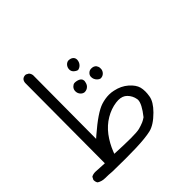

<svg xmlns="http://www.w3.org/2000/svg" viewBox="-166 -521 812 812"><g transform="rotate(-45 240.5 -115.0)"><path d="M204.1 159.7Q262.2 157.7 293.5 150.4Q325.2 143.1 362.3 106Q394.5 73.7 398.9 45.9Q401.4 31.2 401.4 19Q401.4 4.9 398.4 -6.8Q392.6 -28.3 368.7 -49.3Q344.7 -70.3 309.6 -77.6Q296.4 -80.6 283.2 -80.6Q260.3 -80.6 235.8 -72.8Q196.8 -60.1 124.5 2.4L112.3 13.2L114.3 -366.7Q112.8 -376 106.9 -382.8L95.2 -389.2Q93.3 -389.6 91.3 -389.6Q81.1 -389.6 74.2 -383.3Q68.4 -377 67.4 -366.7L65.4 112.3L11.2 109.4Q-2.4 109.4 -12.2 115.2L-18.6 127.9Q-18.6 128.4 -18.6 129.4Q-18.6 140.6 -13.2 147.9Q2.4 157.7 22.5 157.7Q42.5 157.7 63.5 159.7Q104.5 160.6 139.9 160.6Q175.3 160.6 204.1 159.7ZM122.1 112.3 125.5 103Q139.6 66.9 162.6 36.1Q186 5.4 217 -12.9Q248 -31.2 280.8 -35.6Q288.1 -36.6 294.4 -36.6Q319.8 -36.6 334 -22Q350.1 -5.9 354 17.1Q354.5 19 354.5 22Q354.5 45.4 318.8 90.3Q308.1 97.7 299.3 101.6Q284.2 107.9 269.5 111.6Q254.9 115.2 218.5 115.2Q182.1 115.2 122.1 112.3ZM336.4 -186Q336.4 -194.3 331.1 -202.1Q323.7 -211.9 308.1 -211.9Q297.4 -211.9 290 -204.6Q282.2 -197.3 282.2 -187Q282.2 -172.4 293 -161.6Q299.3 -155.3 306.6 -153.8Q319.3 -153.8 327.6 -162.1Q331.5 -166 333.7 -170.7Q335.9 -175.3 336.2 -179.2Q336.4 -183.1 336.4 -186ZM250 -189.5Q251 -192.9 251 -194.6Q251 -196.3 250.5 -198.7Q250 -204.6 245.6 -209Q238.8 -215.8 224.1 -218.3Q221.2 -218.8 219 -218.8Q216.8 -218.8 214.4 -218.8Q207 -217.8 200.7 -211.4Q192.4 -203.1 192.4 -191.4Q192.4 -177.7 201.7 -168.5Q208.5 -161.6 217.8 -160.6Q231.4 -160.6 240.7 -169.9Q248 -177.2 250 -189.5ZM292.5 -280.3Q292.5 -290 286.4 -296.1Q280.3 -302.2 270 -303.7Q267.6 -304.2 265.6 -304.2Q263.7 -304.2 262 -304Q260.3 -303.7 258.5 -303.2Q256.8 -302.7 255.4 -301.8Q252 -300.3 248.5 -296.9Q239.3 -287.6 239.3 -274.4Q239.3 -264.2 246.6 -256.8Q255.4 -248.5 264.2 -246.6Q275.4 -248.5 283 -256.8Q290.5 -265.1 292 -275.9Q292.5 -278.3 292.5 -280.3Z"/></g></svg>

Font: Bakudai
Style: ExtraLight
Weight: 200
Version: Version 1.48